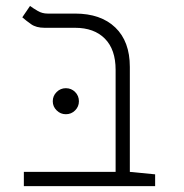

<svg xmlns="http://www.w3.org/2000/svg" viewBox="-20 -632 626 652"><path d="M506.8 -40V0H61V-48.3H372.6V-395Q372.6 -463.9 336.2 -500.7Q299.8 -537.6 234.9 -537.6H131.3Q103 -537.6 85.7 -549.8Q68.4 -562 55.7 -573.2L82 -611.8Q93.3 -603.5 108.4 -594.7Q123.5 -585.9 141.6 -585.9H234.9Q322.3 -585.9 371.6 -538.6Q420.9 -491.2 420.9 -404.8V-48.3ZM203.6 -244.1Q185.5 -244.1 172.4 -257.1Q159.2 -270 159.2 -288.1Q159.2 -306.6 172.4 -319.6Q185.5 -332.5 203.6 -332.5Q222.2 -332.5 235.1 -319.6Q248 -306.6 248 -288.1Q248 -270 235.1 -257.1Q222.2 -244.1 203.6 -244.1Z"/></svg>

Font: Cascadia Code ExtraLight
Style: Regular
Weight: 200
Monospace: yes
Designer: Aaron Bell
Foundry: Saja Typeworks
Version: Version 2407.024; ttfautohint (v1.8.4)